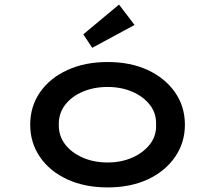

<svg xmlns="http://www.w3.org/2000/svg" viewBox="-20 -809 939 839"><path d="M450 10Q351 10 274.5 -25Q198 -60 155 -122.5Q112 -185 112 -264Q112 -344 155 -406Q198 -468 274.5 -503Q351 -538 450 -538Q550 -538 625.5 -503Q701 -468 744.5 -406Q788 -344 788 -264Q788 -185 744.5 -122.5Q701 -60 625.5 -25Q550 10 450 10ZM450 -99Q510 -99 558.5 -120.5Q607 -142 635.5 -179Q664 -216 662 -264Q664 -313 635.5 -350Q607 -387 558.5 -408Q510 -429 450 -429Q390 -429 341 -408Q292 -387 264 -350Q236 -313 237 -264Q236 -216 264 -179Q292 -142 341 -120.5Q390 -99 450 -99ZM383 -600 344 -659 500 -789 568 -700Z"/></svg>

Font: Lexend Tera Medium
Style: Regular
Weight: 500
Designer: Bonnie Shaver-Troup, Thomas Jockin
Foundry: Lexend
Version: Version 1.007